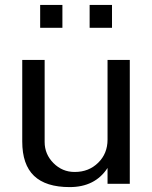

<svg xmlns="http://www.w3.org/2000/svg" viewBox="-20 -742 612 775"><path d="M280.8 -47.9H282.2Q338.4 -47.9 376.2 -85Q414.1 -122.1 414.1 -178.2V-500H503.9V0H414.1V-64Q363.8 13.2 261.2 13.2Q165 13.2 117.4 -32.2Q69.8 -77.6 69.8 -170.9V-500H160.2V-168.9Q160.2 -119.6 195.8 -83.7Q231.4 -47.9 280.8 -47.9ZM231.9 -629.9H142.1V-722.2H231.9ZM432.1 -629.9H341.8V-722.2H432.1Z"/></svg>

Font: Perun
Style: Regular
Weight: 400
Version: Version 1.0000